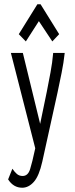

<svg xmlns="http://www.w3.org/2000/svg" viewBox="-20 -705 353 899"><path d="M84 174Q43 174 18 135L38 85Q48 100 59 109.5Q70 119 86 119Q111 119 121 87Q131 55 144 -6L145 -11L31 -457H87L168 -125L199 -275Q208 -321 216.5 -366Q225 -411 229 -457H283Q278 -411 268.5 -364Q259 -317 249 -270L178 52Q163 119 138.5 146.5Q114 174 84 174ZM101 -511 68 -545 155 -685H170L257 -545L225 -511L162 -606Z"/></svg>

Font: Inconsolata ExtraCondensed Thin
Style: Regular
Weight: 100
Width: 2
Monospace: yes
Designer: Raph Levien, Cyreal, Brenton Simpson
Foundry: Raph Levien, Cyreal, Google
Version: Version 3.100; ttfautohint (v1.8.4.7-5d5b)